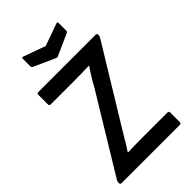

<svg xmlns="http://www.w3.org/2000/svg" viewBox="-252 -933 1020 1020"><g transform="rotate(-45 258.5 -423.0)"><path d="M27 0Q17 0 17 -10V-13Q17 -19 20 -27L283 -460Q297 -486 313 -512Q329 -538 345 -562V-564Q318 -563 290.5 -562.5Q263 -562 236 -562H56Q46 -562 46 -573V-644Q46 -655 56 -655H487Q497 -655 497 -645V-642Q497 -636 493 -628L233 -202Q216 -174 199.5 -146Q183 -118 166 -93V-91Q195 -92 225.5 -92.5Q256 -93 286 -93H465Q475 -93 475 -82V-11Q475 0 465 0ZM250 -716 130 -770Q123 -773 123 -782V-838Q123 -849 135 -844L257 -800L380 -844Q392 -849 392 -838V-782Q392 -773 385 -770L265 -716Q257 -712 250 -716Z"/></g></svg>

Font: Sofia Sans Extra Cond
Style: Bold
Weight: 700
Width: 1
Designer: Botio Nikoltchev, Ani Petrova
Foundry: lettersoup
Version: Version 4.100; ttfautohint (v1.8.3)